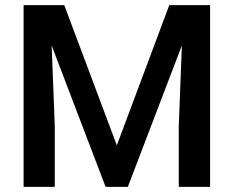

<svg xmlns="http://www.w3.org/2000/svg" viewBox="-20 -731 915 751"><path d="M72.3 -710.9H231.4L437 -162.6L642.1 -710.9H801.8V0H679.2V-236.3L691.4 -553.2L480 0H393.1L182.1 -552.7L194.3 -236.3V0H72.3Z"/></svg>

Font: Vazirmatn RD UI FD Medium
Style: Regular
Weight: 500
Designer: Saber Rastikerdar
Foundry: Saber Rastikerdar
Version: Version 33.003